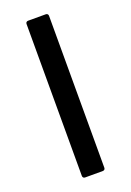

<svg xmlns="http://www.w3.org/2000/svg" viewBox="-130 -704 514 754"><g transform="rotate(-20 127.0 -327.5)"><path d="M90 0H164C170 0 174 -4 174 -10V-645C174 -651 170 -655 164 -655H90C84 -655 80 -651 80 -645V-10C80 -4 84 0 90 0Z"/></g></svg>

Font: Sofia Sans Cond SemiBold
Style: Regular
Weight: 600
Width: 3
Designer: Botio Nikoltchev, Ani Petrova
Foundry: lettersoup
Version: Version 4.100